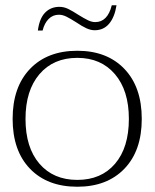

<svg xmlns="http://www.w3.org/2000/svg" viewBox="-20 -700 588 730"><path d="M206 -674Q223 -674 239.5 -666Q256 -658 279 -643Q300 -630 314.5 -623Q329 -616 342 -616Q389 -616 405 -680H423Q416 -635 395 -610Q374 -585 340 -585Q325 -585 308.5 -592.5Q292 -600 270 -615Q248 -629 233 -636.5Q218 -644 204 -644Q181 -644 165 -628Q149 -612 142 -584H124Q130 -630 151.5 -652Q173 -674 206 -674ZM28 -248Q28 -369 94 -438Q160 -507 274 -507Q387 -507 453 -438Q519 -369 519 -248Q519 -127 453 -58.5Q387 10 274 10Q160 10 94 -58.5Q28 -127 28 -248ZM470 -248Q470 -356 417 -418Q364 -480 274 -480Q183 -480 130 -418Q77 -356 77 -248Q77 -139 130 -77.5Q183 -16 274 -16Q365 -16 417.5 -77.5Q470 -139 470 -248Z"/></svg>

Font: Trirong ExtraLight
Style: Regular
Weight: 275
Designer: Katatrad Team
Foundry: CadsonDemak
Version: Version 1.001